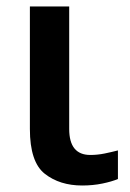

<svg xmlns="http://www.w3.org/2000/svg" viewBox="-20 -561 401 591"><path d="M193 -541H72V-164Q72 -62 118 -26Q164 10 233 10Q266 10 295 4Q324 -2 343 -10V-98Q324 -93 302 -88.5Q280 -84 258 -84Q193 -84 193 -164Z"/></svg>

Font: Noto Sans Display Medium
Style: Regular
Weight: 500
Designer: Monotype Design Team
Foundry: Monotype Imaging Inc.
Version: Version 1.900